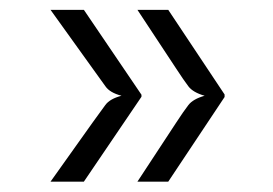

<svg xmlns="http://www.w3.org/2000/svg" viewBox="-20 -466 540 380"><path d="M146 -106.5H80L164 -224.5Q179.5 -246 188.5 -258.2Q197.5 -270.5 220.5 -276.5Q197.5 -282.5 188.8 -295Q180 -307.5 164 -329.5L80 -446.5H146L260 -278.5V-274.5ZM313 -106.5H252L328.5 -223Q343.5 -246 352.8 -258Q362 -270 385 -276.5Q362 -283 352.8 -295.2Q343.5 -307.5 328.5 -330.5L252 -446.5H313L424.5 -279V-274Z"/></svg>

Font: Spline Sans Light
Style: Regular
Weight: 300
Designer: Eben Sorkin, Mirko Velimirovic
Foundry: Sorkin Type
Version: Version 1.000; ttfautohint (v1.8.3)